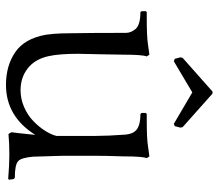

<svg xmlns="http://www.w3.org/2000/svg" viewBox="-64 -649 724 636"><g transform="rotate(90 298.0 -331.0)"><path d="M283.2 -672.9H290L400.9 -574.2L402.8 -566.9L397.9 -547.9L390.1 -544.9L286.1 -606L183.1 -544.9L174.8 -547.9L169.9 -566.9L171.9 -574.2ZM423.8 2.9 418 -6.8Q419.4 -12.7 426.8 -85.9Q365.7 11.2 261.2 11.2Q197.8 11.2 152.8 -19.5Q107.9 -50.3 95.2 -120.1Q93.3 -132.3 92 -147.5Q90.8 -162.6 90.6 -173.8Q90.3 -185.1 90.1 -203.9Q89.8 -222.7 89.8 -231.9Q88.9 -267.1 88.9 -386.2Q88.9 -402.3 76.2 -418Q62 -434.1 20 -434.1L17.1 -438V-452.1L20 -455.1H38.1Q101.1 -455.1 126 -459L161.1 -463.9L167 -455.1Q161.1 -441.4 161.1 -377.9Q161.1 -354.5 159.7 -299.3Q158.2 -244.1 158.2 -227.1Q158.2 -165.5 166 -129.9Q175.8 -85 206.3 -61Q236.8 -37.1 278.8 -37.1Q308.1 -37.1 335.2 -49.1Q362.3 -61 381.3 -79.6Q400.4 -98.1 413.1 -118.2Q425.8 -138.2 430.2 -155.8V-286.1Q430.2 -325.7 425.8 -386.2Q422.9 -408.2 414.1 -417Q399.9 -434.1 357.9 -434.1L354 -438V-452.1L357.9 -455.1H376Q439 -455.1 462.9 -459L498 -463.9L503.9 -455.1Q498 -441.4 498 -377.9Q498 -371.6 497.1 -346.2Q496.1 -320.8 496.1 -287.1V-174.8Q496.1 -161.6 499 -78.1Q502.9 -37.6 514.2 -28.8Q526.4 -18.1 568.8 -18.1L573.2 -14.2L575.2 0L573.2 3.9Q525.4 0 493.2 0Q455.1 0 423.8 2.9Z"/></g></svg>

Font: Quattrocento Roman
Style: Regular
Weight: 400
Designer: Pablo Impallari
Foundry: Pablo Impallari. www.impallari.com Igino Marini. www.ikern.com
Version: Version 1.000